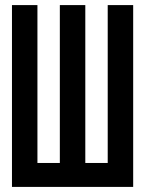

<svg xmlns="http://www.w3.org/2000/svg" viewBox="-20 -734 570 754"><path d="M27 0V-714H127V-94H215V-714H315V-94H403V-714H503V0Z"/></svg>

Font: Noto Sans Mono Condensed SemiBold
Style: Regular
Weight: 600
Width: 3
Designer: Monotype Design Team
Foundry: Monotype Imaging Inc.
Version: Version 2.014